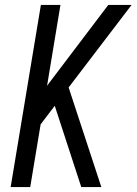

<svg xmlns="http://www.w3.org/2000/svg" viewBox="-20 -755 551 775"><path d="M23 0 145 -735H224L170 -409L417 -735H511L257 -402L389 0H308L201 -328L144 -253L102 0Z"/></svg>

Font: Iosevka SS04 Oblique
Style: Regular
Weight: 400
Italic angle: -9°
Monospace: yes
Designer: Belleve Invis
Foundry: Belleve Invis
Version: Version 19.0.0; ttfautohint (v1.8.4)